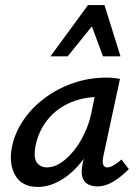

<svg xmlns="http://www.w3.org/2000/svg" viewBox="-20 -729 551 757"><path d="M129 8Q66 8 40 -38Q14 -84 27 -149Q38 -204 71 -253.5Q104 -303 154.5 -341Q205 -379 267.5 -401Q330 -423 400 -423Q418 -423 430 -421.5Q442 -420 453 -418L387 -111Q379 -69 403 -69Q414 -69 428.5 -77.5Q443 -86 459 -100L488 -62Q452 -27 422.5 -10.5Q393 6 364 6Q342 6 326 -3Q310 -12 304.5 -32Q299 -52 306 -85L341 -243L389 -277Q374 -215 347 -162.5Q320 -110 284.5 -71.5Q249 -33 209 -12.5Q169 8 129 8ZM165 -69Q192 -69 219 -86.5Q246 -104 270 -133.5Q294 -163 312 -200.5Q330 -238 339 -278L360 -381L407 -344Q399 -346 390 -346.5Q381 -347 372 -347Q321 -347 278 -332.5Q235 -318 202.5 -292Q170 -266 148.5 -229.5Q127 -193 119 -149Q112 -105 126 -87Q140 -69 165 -69ZM179 -507 327 -709H392L364 -652L247 -507ZM386 -507 333 -650 327 -709H392L455 -507Z"/></svg>

Font: Ysabeau Office SemiBold
Style: Italic
Weight: 600
Italic angle: -12°
Designer: Christian Thalmann (Catharsis Fonts)
Version: Version 2.001;gftools[0.9.30]; featfreeze: tnum,lnum,ss02